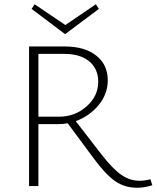

<svg xmlns="http://www.w3.org/2000/svg" viewBox="-20 -877 738 905"><path d="M446 -835 287 -716 129 -835 143 -857 288 -759 432 -857ZM689 -32 698 -4Q661 8 626 8Q568 8 523 -23Q478 -54 422 -130L299 -296Q280 -292 255 -292H161V0H117V-658H285Q379 -658 433.5 -615Q488 -572 488 -498Q488 -435 445.5 -382.5Q403 -330 337 -306L460 -147Q513 -79 553 -52Q593 -25 637 -25Q664 -25 689 -32ZM161 -327H259Q333 -327 388 -375.5Q443 -424 443 -492Q443 -552 401 -587.5Q359 -623 282 -623H161Z"/></svg>

Font: EauTest Light
Style: Regular
Weight: 300
Designer: Christian Thalmann (Catharsis Fonts)
Version: Version 0.001;PS 000.001;hotconv 1.0.88;makeotf.lib2.5.64775